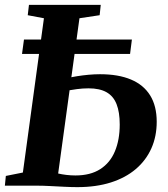

<svg xmlns="http://www.w3.org/2000/svg" viewBox="-21 -763 692 789"><path d="M297 6Q273.5 6 243.5 4.5Q213.5 3 184 1.5Q154.5 0 132 0H-1L3 -40L73 -54L159.5 -688L93 -700.5L98 -743H393L388.5 -700.5L305.5 -688L218 -50Q233 -46.5 251.8 -44.2Q270.5 -42 289 -42Q350.5 -42 391 -68Q431.5 -94 451.2 -141.2Q471 -188.5 471 -251.5Q471 -302 458 -335Q445 -368 416.8 -384Q388.5 -400 343 -400Q319 -400 295.2 -396.8Q271.5 -393.5 254 -390.5L259.5 -442.5Q274.5 -446.5 296.5 -450Q318.5 -453.5 343 -455.8Q367.5 -458 390 -458Q465.5 -458 517.2 -436.2Q569 -414.5 596 -371Q623 -327.5 623 -262.5Q623 -202.5 601 -153.2Q579 -104 537 -68.2Q495 -32.5 434.5 -13.2Q374 6 297 6ZM69.5 -541.5 77.5 -600.5H521L513.5 -541.5Z"/></svg>

Font: Merriweather 48pt
Style: Bold Italic
Weight: 700
Italic angle: -7.8°
Version: Version 2.101